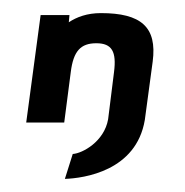

<svg xmlns="http://www.w3.org/2000/svg" viewBox="-20 -187 283 293"><path d="M213 -93C220 -146 195 -167 134 -167C113 -167 97 -161 85 -153L86 -164H42L20 0H78L88 -77C92 -109 103 -121 127 -121C151 -121 158 -108 154 -77L145 -5C139 29 106 47 91 48L79 86C108 85 188 74 201 -4Z"/></svg>

Font: Hussar Tani
Style: DwaKurs
Weight: 700
Foundry: Cannot Into Space Fonts
Version: Version 0.92